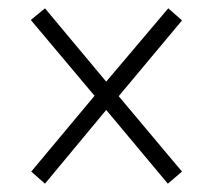

<svg xmlns="http://www.w3.org/2000/svg" viewBox="-20 -590 505 461"><path d="M88 -149 235 -326 383 -149 417 -178 265 -359 417 -541 384 -570 235 -394 88 -570 54 -542 207 -360 55 -178Z"/></svg>

Font: Noto Serif Hebrew Condensed Light
Style: Regular
Weight: 300
Width: 3
Designer: Monotype Design Team
Foundry: Monotype Imaging Inc.
Version: Version 2.004